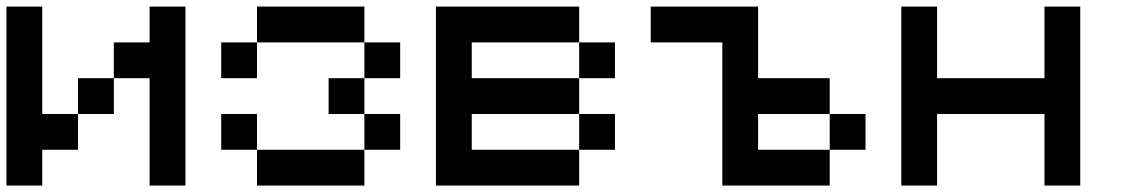

<svg xmlns="http://www.w3.org/2000/svg" viewBox="-20 -576 3484 596"><path d="M111.1 -111.1V0H0V-555.6H111.1V-222.2H222.2V-111.1ZM444.4 -444.4V-555.6H555.6V0H444.4V-333.3H333.3V-444.4ZM333.3 -222.2H222.2V-333.3H333.3Z M777.8 -333.3H666.7V-444.4H777.8ZM1111.1 -444.4H777.8V-555.6H1111.1ZM1111.1 0H777.8V-111.1H1111.1ZM777.8 -111.1H666.7V-222.2H777.8ZM1111.1 -222.2H1000V-333.3H1111.1ZM1222.2 -333.3H1111.1V-444.4H1222.2ZM1222.2 -111.1H1111.1V-222.2H1222.2Z M1888.9 -111.1H1777.8V-222.2H1888.9ZM1777.8 -555.6V-444.4H1444.4V-333.3H1777.8V-222.2H1444.4V-111.1H1777.8V0H1333.3V-555.6ZM1888.9 -333.3H1777.8V-444.4H1888.9Z M2666.7 -111.1H2555.6V-222.2H2666.7ZM2333.3 -333.3H2555.6V-222.2H2333.3V-111.1H2555.6V0H2222.2V-444.4H2000V-555.6H2333.3Z M2888.9 -222.2V0H2777.8V-555.6H2888.9V-333.3H3222.2V-555.6H3333.3V0H3222.2V-222.2Z"/></svg>

Font: Pixeloid Sans
Style: Regular
Weight: 400
Designer: GGBotNet
Foundry: GGBotNet
Version: 0.5